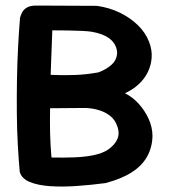

<svg xmlns="http://www.w3.org/2000/svg" viewBox="-20 -669 609 690"><path d="M359 -11Q306 -4 254.5 -0.5Q203 3 159.5 0Q116 -3 87 -15Q58 -27 51 -51Q47 -94 44 -148Q41 -202 40.5 -262Q40 -322 41 -382.5Q42 -443 45 -500Q48 -557 52 -605Q54 -613 59 -623.5Q64 -634 76 -641.5Q88 -649 110 -649L328 -648Q372 -642 409.5 -624Q447 -606 475 -579Q503 -552 516 -518Q527 -489 525 -461.5Q523 -434 511 -409.5Q499 -385 477.5 -365.5Q456 -346 429 -334Q457 -320 479 -295.5Q501 -271 514.5 -241Q528 -211 528 -180Q527 -139 508.5 -106Q490 -73 453 -49.5Q416 -26 359 -11ZM165 -103Q208 -102 247 -103.5Q286 -105 317 -111.5Q348 -118 368 -131Q419 -167 402 -214Q394 -238 376.5 -252Q359 -266 336 -273Q313 -280 288 -281L160 -280Q159 -236 160 -191.5Q161 -147 165 -103ZM162 -400Q206 -398 248.5 -399.5Q291 -401 334 -409Q363 -420 381.5 -437Q400 -454 401 -480Q399 -509 376.5 -528Q354 -547 309 -555Q296 -557 273.5 -558Q251 -559 224 -559.5Q197 -560 168 -560Z"/></svg>

Font: Sour Gummy Black Medium
Style: Regular
Weight: 500
Version: Version 1.000